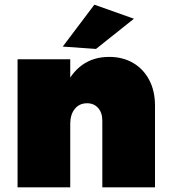

<svg xmlns="http://www.w3.org/2000/svg" viewBox="-20 -800 722 820"><path d="M417 -284Q417 -319 399 -339Q381 -359 352 -359Q319 -359 299.5 -335Q280 -311 280 -271H230Q230 -358 256 -422.5Q282 -487 330.5 -522Q379 -557 446 -557Q504 -557 548 -531.5Q592 -506 617 -459Q642 -412 642 -349V0H417ZM55 -547H280V0H55ZM383 -780 552 -720 390 -591 248 -601Z"/></svg>

Font: Alexandria Black
Style: Regular
Weight: 900
Designer: Mohamed Gaber
Foundry: Kief Type Foundry
Version: Version 5.100